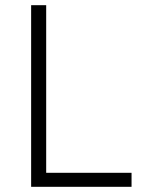

<svg xmlns="http://www.w3.org/2000/svg" viewBox="-20 -720 567 740"><path d="M100 0V-700H158V-54H487V0Z"/></svg>

Font: Geologica Cursive Thin
Style: Regular
Weight: 250
Designer: Sindre Bremnes, Frode Helland
Foundry: Monokrom Skriftforlag AS
Version: Version 1.010;gftools[0.9.28]